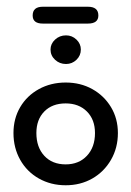

<svg xmlns="http://www.w3.org/2000/svg" viewBox="-20 -540 390 570"><path d="M175 10Q131 10 95.5 -10Q60 -30 40 -65.5Q20 -101 20 -145Q20 -188 40 -222Q60 -256 95.5 -275.5Q131 -295 175 -295Q219 -295 254 -275.5Q289 -256 309.5 -222Q330 -188 330 -145Q330 -101 309.5 -65.5Q289 -30 254 -10Q219 10 175 10ZM175 -52Q214 -52 238 -77.5Q262 -103 262 -145Q262 -185 238 -209Q214 -233 175 -233Q135 -233 111.5 -209Q88 -185 88 -145Q88 -103 111.5 -77.5Q135 -52 175 -52ZM176 -350Q157 -350 143.5 -362.5Q130 -375 130 -393Q130 -410 143.5 -422.5Q157 -435 176 -435Q194 -435 207 -422.5Q220 -410 220 -393Q220 -375 207 -362.5Q194 -350 176 -350ZM107 -470Q77 -470 77 -494Q77 -520 107 -520H241Q272 -520 272 -494Q272 -470 241 -470Z"/></svg>

Font: Dongle
Style: Regular
Weight: 400
Designer: Yanghee Ryu
Foundry: Yanghee Ryu
Version: Version 2.000